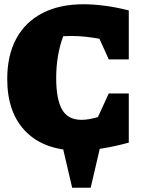

<svg xmlns="http://www.w3.org/2000/svg" viewBox="-20 -694 676 902"><path d="M347 13Q190 13 102 -75Q14 -163 14 -323Q14 -434 56.5 -512.5Q99 -591 179.5 -632.5Q260 -674 372 -674Q418 -674 472.5 -667Q527 -660 585 -645V-415H491L447 -512Q414 -518 381 -521.5Q348 -525 315 -525Q297 -525 277 -524Q244 -435 244 -327Q244 -228 271.5 -179.5Q299 -131 363 -131Q396 -131 440 -144L491 -255H585V-24Q450 13 347 13ZM319 188 267 -35H458L406 188Z"/></svg>

Font: Piazzolla Black
Style: Regular
Weight: 900
Designer: Juan Pablo del Peral
Foundry: Huerta Tipografica
Version: Version 1.330